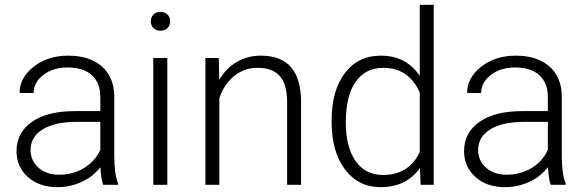

<svg xmlns="http://www.w3.org/2000/svg" viewBox="-20 -770 2440 800"><path d="M48.8 -140.1Q48.8 -217.3 113 -262.2Q177.2 -307.1 292 -307.1H397.9V-367.2Q397.9 -423.8 363 -456.3Q328.1 -488.8 261.2 -488.8Q200.2 -488.8 160.2 -457.5Q120.1 -426.3 120.1 -382.3L61.5 -382.8Q61.5 -445.8 120.1 -491.9Q178.7 -538.1 264.2 -538.1Q352.5 -538.1 403.6 -493.9Q454.6 -449.7 456.1 -370.6V-120.6Q456.1 -43.9 472.2 -5.9V0H409.7Q400.9 -24.9 398.4 -73.7Q367.7 -33.7 320.1 -12Q272.5 9.8 219.2 9.8Q143.1 9.8 95.9 -32.7Q48.8 -75.2 48.8 -140.1ZM107.4 -145Q107.4 -100.6 140.4 -71.3Q173.3 -42 226.1 -42Q284.7 -42 330.8 -70.3Q377 -98.6 397.9 -146V-262.2H293.5Q206.1 -261.2 156.7 -230.2Q107.4 -199.2 107.4 -145Z M608.4 -681.2Q608.4 -697.8 619.1 -709.2Q629.9 -720.7 648.4 -720.7Q667 -720.7 678 -709.2Q689 -697.8 689 -681.2Q689 -664.6 678 -653.3Q667 -642.1 648.4 -642.1Q629.9 -642.1 619.1 -653.3Q608.4 -664.6 608.4 -681.2ZM618.7 0V-528.3H677.2V0Z M835.9 0V-528.3H891.6L893.6 -438Q923.3 -486.8 967.8 -512.5Q1012.2 -538.1 1065.9 -538.1Q1150.9 -538.1 1192.4 -490.2Q1233.9 -442.4 1234.4 -346.7V0H1176.3V-347.2Q1175.8 -418 1146.2 -452.6Q1116.7 -487.3 1051.8 -487.3Q997.6 -487.3 955.8 -453.4Q914.1 -419.4 894 -361.8V0Z M1361.8 -262.2V-269Q1361.8 -392.1 1416.7 -465.1Q1471.7 -538.1 1565.9 -538.1Q1672.9 -538.1 1729 -453.6V-750H1787.1V0H1732.4L1730 -70.3Q1673.8 9.8 1564.9 9.8Q1473.6 9.8 1417.7 -63.7Q1361.8 -137.2 1361.8 -262.2ZM1420.9 -258.8Q1420.9 -157.7 1461.4 -99.4Q1502 -41 1575.7 -41Q1683.6 -41 1729 -136.2V-384.3Q1683.6 -487.3 1576.7 -487.3Q1502.9 -487.3 1461.9 -429.4Q1420.9 -371.6 1420.9 -258.8Z M1913.6 -140.1Q1913.6 -217.3 1977.8 -262.2Q2042 -307.1 2156.7 -307.1H2262.7V-367.2Q2262.7 -423.8 2227.8 -456.3Q2192.9 -488.8 2126 -488.8Q2064.9 -488.8 2024.9 -457.5Q1984.9 -426.3 1984.9 -382.3L1926.3 -382.8Q1926.3 -445.8 1984.9 -491.9Q2043.5 -538.1 2128.9 -538.1Q2217.3 -538.1 2268.3 -493.9Q2319.3 -449.7 2320.8 -370.6V-120.6Q2320.8 -43.9 2336.9 -5.9V0H2274.4Q2265.6 -24.9 2263.2 -73.7Q2232.4 -33.7 2184.8 -12Q2137.2 9.8 2084 9.8Q2007.8 9.8 1960.7 -32.7Q1913.6 -75.2 1913.6 -140.1ZM1972.2 -145Q1972.2 -100.6 2005.1 -71.3Q2038.1 -42 2090.8 -42Q2149.4 -42 2195.6 -70.3Q2241.7 -98.6 2262.7 -146V-262.2H2158.2Q2070.8 -261.2 2021.5 -230.2Q1972.2 -199.2 1972.2 -145Z"/></svg>

Font: Roboto Light
Style: Regular
Weight: 300
Designer: Google
Version: Version 2.137; 2017